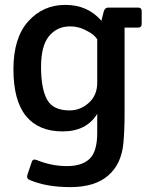

<svg xmlns="http://www.w3.org/2000/svg" viewBox="-20 -526 610 786"><path d="M490 -413V-58Q490 6 485 61Q477 146 422.5 193Q368 240 268 240Q168 240 100 210Q88 205 92 190L110 137Q114 123 130 129Q191 154 253.5 154Q316 154 347 124Q378 94 378 18V-60Q334 12 236 12Q138 12 86.5 -51Q35 -114 35 -242.5Q35 -371 95.5 -438.5Q156 -506 247.5 -506Q339 -506 395 -441L405 -480Q410 -495 423 -495H545Q560 -495 560 -480V-428Q560 -413 545 -413ZM378 -187V-365Q374 -371 365.5 -380Q357 -389 328.5 -403.5Q300 -418 267 -418Q214 -418 181 -378.5Q148 -339 148 -252Q148 -165 172 -119.5Q196 -74 265 -74Q309 -74 343.5 -105Q378 -136 378 -187Z"/></svg>

Font: Crete Round
Style: Regular
Weight: 400
Designer: Veronika Burian
Foundry: TypeTogether
Version: Version 1.001